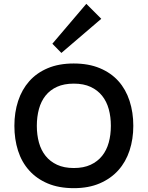

<svg xmlns="http://www.w3.org/2000/svg" viewBox="-20 -971 770 1001"><path d="M508 -873 300 -695 253 -743 430 -951ZM675 -315Q675 -246 655.5 -186.5Q636 -127 597 -83.5Q558 -40 500 -15Q442 10 365 10Q287 10 229 -14.5Q171 -39 132 -82.5Q93 -126 74 -185.5Q55 -245 55 -315Q55 -385 74.5 -444.5Q94 -504 132.5 -547.5Q171 -591 229 -615.5Q287 -640 364 -640Q442 -640 500.5 -615.5Q559 -591 597.5 -548Q636 -505 655.5 -445Q675 -385 675 -315ZM558 -315Q558 -362 547 -402Q536 -442 512.5 -471.5Q489 -501 452.5 -518Q416 -535 365 -535Q314 -535 277.5 -518.5Q241 -502 217.5 -472.5Q194 -443 183 -402.5Q172 -362 172 -315Q172 -268 183 -228Q194 -188 217.5 -158.5Q241 -129 277.5 -112Q314 -95 365 -95Q416 -95 452.5 -112Q489 -129 512.5 -158.5Q536 -188 547 -228Q558 -268 558 -315Z"/></svg>

Font: Sinkin Sans 500 Medium
Style: 500 Medium
Weight: 500
Designer: Keith Bates
Foundry: K-Type
Version: Sinkin Sans (version 1.0)  by Keith Bates   •   © 2014   www